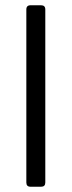

<svg xmlns="http://www.w3.org/2000/svg" viewBox="-20 -709 272 729"><path d="M152 -16Q152 0 136 0H96Q80 0 80 -16V-673Q80 -689 96 -689H136Q152 -689 152 -673Z"/></svg>

Font: Pitagon Sans
Style: Regular
Weight: 400
Designer: Travis Tran
Foundry: Pitagon
Version: Version 1.001; ttfautohint (v1.8.4.7-5d5b);gftools[0.9.26]